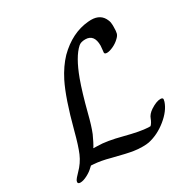

<svg xmlns="http://www.w3.org/2000/svg" viewBox="-163 -856 1016 1029"><g transform="rotate(-30 345.0 -341.5)"><path d="M503 -519Q503 -524 505 -538Q507 -552 507 -560Q507 -630 452 -630Q424 -630 410 -617Q363 -575 322 -464Q296 -393 267 -280Q250 -212 233 -170Q211 -123 204 -112L198 -103L224 -102Q279 -102 370 -78Q462 -54 509 -52H523Q536 -65 544 -87Q552 -110 579 -128Q616 -152 641 -152Q656 -152 656 -142Q656 -140 653 -128Q637 -80 584 -37Q531 6 471 19Q456 22 433 22Q403 22 379 18Q344 13 255 -10Q201 -25 156 -28L141 -29L131 -20Q115 -4 90 9Q65 22 47 22Q32 22 32 11Q32 9 34 3Q40 -9 63 -32Q99 -68 117.5 -111.5Q136 -155 157 -236Q203 -411 247 -499Q280 -564 323 -609Q410 -695 513 -704Q515 -704 521 -704.5Q527 -705 531 -705Q592 -705 612 -654Q618 -640 618 -623V-611Q618 -584 614.5 -572Q611 -560 598 -548Q581 -531 557.5 -520Q534 -509 518 -509Q503 -509 503 -519Z"/></g></svg>

Font: MathJax_Caligraphic
Style: Regular
Weight: 400
Version: Version 1.1